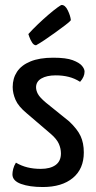

<svg xmlns="http://www.w3.org/2000/svg" viewBox="-20 -742 385 772"><path d="M152 10Q99 10 64.5 -2.5Q30 -15 30 -41Q30 -50 33 -62.5Q36 -75 44 -88Q66 -75 90.5 -69Q115 -63 144 -63Q182 -63 203.5 -78.5Q225 -94 225 -125Q225 -145 216.5 -164Q208 -183 185 -203L88 -286Q54 -314 42.5 -340.5Q31 -367 31 -392Q31 -427 48.5 -453.5Q66 -480 102.5 -495Q139 -510 194 -510Q246 -510 272.5 -500Q299 -490 309.5 -477.5Q320 -465 320 -454Q320 -433 302 -413Q280 -427 256 -433Q232 -439 204 -439Q168 -439 146.5 -426.5Q125 -414 125 -391Q125 -378 132.5 -364Q140 -350 165 -329L258 -254Q291 -223 304 -195Q317 -167 317 -129Q317 -63 273 -26.5Q229 10 152 10ZM125 -560Q116 -560 109 -571Q102 -582 98 -593.5Q94 -605 94 -605Q111 -624 132.5 -644.5Q154 -665 175 -683Q196 -701 210.5 -711.5Q225 -722 228 -722Q242 -722 252.5 -700.5Q263 -679 265 -661Q260 -654 242 -640.5Q224 -627 202 -611Q180 -595 159 -581Q138 -567 125 -560Z"/></svg>

Font: Yanone Kaffeesatz
Style: Regular
Weight: 400
Designer: Yanone (Cyrillic: Daniel Pouzeot, Huerta Tipografica, and Cyreal)
Foundry: Yanone
Version: Version 2.003